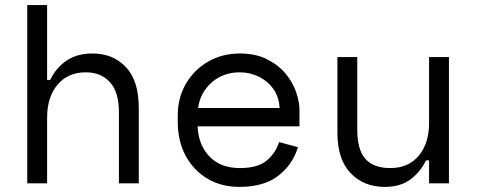

<svg xmlns="http://www.w3.org/2000/svg" viewBox="-20 -720 1876 754"><path d="M87 0V-700H165V-406H177Q200 -454 241.5 -482Q283 -510 343 -510Q424 -510 474.5 -456.5Q525 -403 525 -296V0H447V-280Q447 -358 412 -397Q377 -436 317 -436Q247 -436 206 -387.5Q165 -339 165 -258V0Z M920 14Q849 14 794.5 -18.5Q740 -51 709 -108.5Q678 -166 678 -242V-266Q678 -336 710 -391Q742 -446 797.5 -478Q853 -510 922 -510Q983 -510 1027.5 -488Q1072 -466 1100.5 -432Q1129 -398 1142.5 -359.5Q1156 -321 1156 -288V-224H756Q759 -151 802.5 -105.5Q846 -60 922 -60Q993 -60 1028 -90Q1063 -120 1076 -162L1150 -142Q1129 -73 1072.5 -29.5Q1016 14 920 14ZM758 -296H1078Q1076 -339 1053.5 -370.5Q1031 -402 996 -419Q961 -436 922 -436Q856 -436 811 -396Q766 -356 758 -296Z M1491 14Q1409 14 1357 -40Q1305 -94 1305 -200V-496H1383V-210Q1383 -132 1415 -96Q1447 -60 1513 -60Q1584 -60 1624.5 -108.5Q1665 -157 1665 -238V-496H1743V0H1665V-90H1653Q1629 -42 1590 -14Q1551 14 1491 14Z"/></svg>

Font: Space Mono
Style: Regular
Weight: 400
Monospace: yes
Designer: Colophon Foundry + Benjamin Critton
Foundry: Colophon Foundry & Benjamin Critton
Version: Version 1.003; ttfautohint (v1.8.4.7-5d5b)